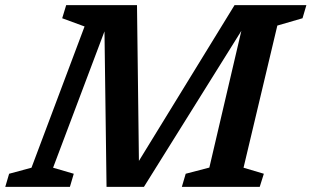

<svg xmlns="http://www.w3.org/2000/svg" viewBox="-54 -727 1212 747"><path d="M479 -707 486.5 -101 858.5 -707H1138L1123 -656L1025 -627.5L893.5 -74.5L972.5 -51L956.5 0H653.5L668.5 -51L760.5 -75L885 -607L506 0H360.5L352.5 -605L152.5 -74.5L233 -51L218 0H-33.5L-18.5 -51L68.5 -74.5L275 -624L188 -656L203.5 -707Z"/></svg>

Font: Newsreader 6pt Medium
Style: Italic
Weight: 500
Italic angle: -17°
Designer: Hugues Gentile
Foundry: Production Type
Version: Version 1.003; ttfautohint (v1.8.3)